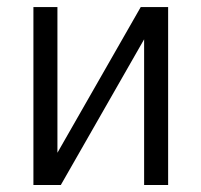

<svg xmlns="http://www.w3.org/2000/svg" viewBox="-20 -527 574 547"><path d="M75.2 -506.8H143.6V-91.8L380.9 -506.8H459V0H390.6V-415L153.3 0H75.2Z"/></svg>

Font: Dinish
Style: Regular
Weight: 400
Designer: Bert Driehuis
Foundry: Playbeing
Version: Version 3.006; git-39231f3c-release